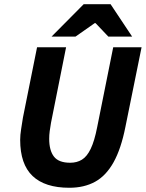

<svg xmlns="http://www.w3.org/2000/svg" viewBox="-20 -875 689 907"><path d="M307.6 12Q192.4 12 133.8 -43.7Q75.3 -99.4 75.3 -214.5Q75.3 -237.1 79.9 -265.9Q84.4 -294.7 88.4 -319.7L155.1 -651.8H292.2L220.9 -294.7Q217.4 -274.8 214.9 -256.1Q212.4 -237.4 212.4 -219.4Q212.4 -164.2 234.9 -135.2Q257.4 -106.2 311.6 -106.2Q343.3 -106.2 367.1 -120.8Q390.9 -135.4 408.5 -172Q426.2 -208.7 439 -274.1L514.8 -651.8H648.8L572.6 -276.3Q552 -172.1 516.5 -108.5Q481 -44.9 429.4 -16.5Q377.7 12 307.6 12ZM223.5 -702.1 375.3 -855.1H502.4L604.2 -702.1H491.8L431.4 -765.7H427.4L336.6 -702.1Z"/></svg>

Font: Source Sans 3 VF
Style: Italic
Weight: 200
Italic angle: -11°
Designer: Paul D. Hunt
Foundry: Adobe Systems Incorporated
Version: Version 3.042;hotconv 1.0.118;makeotfexe 2.5.65603